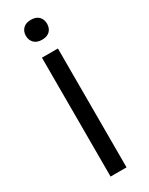

<svg xmlns="http://www.w3.org/2000/svg" viewBox="-240 -977 794 1021"><g transform="rotate(-30 157.0 -467.0)"><path d="M108 0V-730H206V0ZM157 -812Q126 -812 109 -829Q92 -846 92 -873Q92 -900 109 -917Q126 -934 157 -934Q189 -934 205.5 -917Q222 -900 222 -873Q222 -846 205.5 -829Q189 -812 157 -812Z"/></g></svg>

Font: SVN-Sora Variable
Style: Regular
Weight: 400
Designer: Jonathan Barnbrook, Julián Moncada
Foundry: Barnbrook Fonts
Version: Version 2.000 - Viet hoa boi STYLEno.1 Fonts